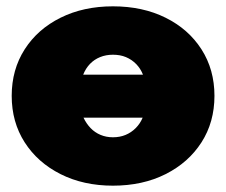

<svg xmlns="http://www.w3.org/2000/svg" viewBox="-20 -577 715 607"><path d="M337 -557Q431 -557 503.5 -521Q576 -485 617 -421Q658 -357 658 -274Q658 -191 617 -127Q576 -63 503.5 -26.5Q431 10 337 10Q244 10 171.5 -26.5Q99 -63 58 -127Q17 -191 17 -274Q17 -357 58 -421Q99 -485 171.5 -521Q244 -557 337 -557ZM337 -404Q315 -404 296.5 -396.5Q278 -389 264.5 -375Q251 -361 243 -341H432Q424 -361 410 -375Q396 -389 378 -396.5Q360 -404 337 -404ZM337 -143Q359 -143 377 -150.5Q395 -158 409 -172Q423 -186 431 -205H244Q253 -186 266.5 -172Q280 -158 298 -150.5Q316 -143 337 -143Z"/></svg>

Font: MOST Montserrat Black
Style: Regular
Weight: 900
Designer: Julieta Ulanovsky
Foundry: Julieta Ulanovsky
Version: Version 8.000;March 11, 2024;FontCreator 15.0.0.2926 64-bit